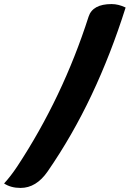

<svg xmlns="http://www.w3.org/2000/svg" viewBox="-20 -788 640 943"><path d="M597 -751Q525 -523 430 -322Q335 -121 214 54Q158 135 81 135Q33 135 0 113Q31 80 65 29Q288 -310 415 -706Q435 -768 528 -768Q562 -768 597 -751Z"/></svg>

Font: Recursive Sn Csl St XBd
Style: Italic
Weight: 800
Italic angle: -15°
Version: Version 1.079;hotconv 1.0.112;makeotfexe 2.5.65598; ttfautoh